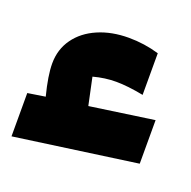

<svg xmlns="http://www.w3.org/2000/svg" viewBox="-75 -534 420 423"><g transform="rotate(20 135.0 -322.0)"><path d="M167.5 -367.7Q141.1 -367.7 114.3 -360.4L127.9 -296.4L277.8 -317.9V-215.8L-8.3 -175.8V-277.3L32.7 -283.7Q21 -329.1 21 -357.4Q21 -390.6 39.1 -415.8Q57.1 -440.9 88.9 -454.6Q120.6 -468.3 160.6 -468.3Q197.3 -468.3 231.9 -458V-360.4Q194.3 -367.7 167.5 -367.7Z"/></g></svg>

Font: SG Kara Bold
Style: Regular
Weight: 400
Designer: Damoon Khanjanzadeh
Version: Version 1.000